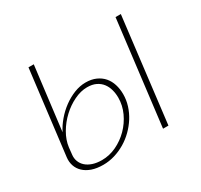

<svg xmlns="http://www.w3.org/2000/svg" viewBox="-112 -637 823 786"><g transform="rotate(-30 299.5 -243.5)"><path d="M539.5 -493 480 0H454.5L514.5 -493ZM128 -493 91 -193Q103.5 -218 123.5 -241.5Q143.5 -265 168 -283Q192.5 -301 219.8 -311.8Q247 -322.5 274 -322.5Q301.5 -322.5 322.2 -313.2Q343 -304 356.8 -288Q370.5 -272 377.2 -250.5Q384 -229 384 -204Q384 -177 375.8 -150.8Q367.5 -124.5 352.8 -101.2Q338 -78 318 -58.2Q298 -38.5 274 -24.2Q250 -10 223.5 -2Q197 6 169.5 6Q138.5 6 116 -2Q93.5 -10 79 -23.8Q64.5 -37.5 58.2 -56Q52 -74.5 54.5 -95.5L103 -493ZM79 -94Q77 -77.5 82.5 -62.8Q88 -48 100.2 -37Q112.5 -26 131 -19.8Q149.5 -13.5 174.5 -13.5Q209.5 -13.5 242.8 -29.2Q276 -45 302 -71.2Q328 -97.5 343.8 -131.5Q359.5 -165.5 359.5 -202Q359.5 -221.5 354.5 -239.8Q349.5 -258 338.8 -272Q328 -286 311 -294.2Q294 -302.5 269.5 -302.5Q239.5 -302.5 208 -287.2Q176.5 -272 150 -247.2Q123.5 -222.5 105 -190.8Q86.5 -159 82.5 -126.5Z"/></g></svg>

Font: Lato Thin
Style: Italic
Weight: 200
Italic angle: -7°
Designer: Lukasz Dziedzic
Foundry: tyPoland Lukasz Dziedzic
Version: Version 2.007; 2014-02-27